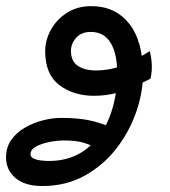

<svg xmlns="http://www.w3.org/2000/svg" viewBox="-111 -290 567 640"><path d="M29.3 330.1Q-27.8 330.1 -59.3 303.5Q-90.8 276.9 -90.8 234.4Q-90.8 200.7 -73.2 176Q-55.7 151.4 -27.6 135.3Q0.5 119.1 32.2 111.1Q64 103 91.8 103Q145 103 181.9 110.1Q218.8 117.2 263.2 135.7L222.2 208Q192.4 193.4 167.7 185.8Q143.1 178.2 102.1 178.2Q79.6 178.2 53.5 183.3Q27.3 188.5 9 198.5Q-9.3 208.5 -9.3 224.1Q-9.3 233.9 2 238.8Q13.2 243.7 27.6 245.1Q42 246.6 51.3 246.6Q125.5 246.6 176.5 207Q227.5 167.5 253.7 101.1Q279.8 34.7 279.8 -45.4Q279.8 -110.8 257.8 -147.2Q235.8 -183.6 191.9 -183.6Q159.7 -183.6 142.6 -163.8Q125.5 -144 125.5 -120.6Q125.5 -85.4 148.9 -70.3Q172.4 -55.2 207 -55.2Q258.3 -55.2 301.8 -73.7Q345.2 -92.3 388.2 -119.6Q394 -96.7 395 -73.7Q396 -50.8 390.6 -27.8Q372.6 -18.6 344.2 -4.9Q315.9 8.8 280 19Q244.1 29.3 202.6 29.3Q134.3 29.3 86.9 -6.3Q39.6 -42 39.6 -119.6Q39.6 -155.3 58.1 -189.7Q76.7 -224.1 111.3 -246.8Q146 -269.5 193.8 -269.5Q272.5 -269.5 319.1 -211.7Q365.7 -153.8 365.7 -43.5Q365.7 17.1 343.3 82.5Q320.8 147.9 277.6 204.1Q234.4 260.3 171.9 295.2Q109.4 330.1 29.3 330.1Z"/></svg>

Font: Harmattan
Style: Bold
Weight: 700
Designer: George W. Nuss III and SIL International
Foundry: SIL International
Version: Version 4.000